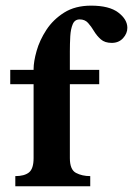

<svg xmlns="http://www.w3.org/2000/svg" viewBox="-20 -647 462 667"><path d="M422.4 -550.3Q422.4 -530.8 407.5 -514.4Q392.6 -498 368.2 -498Q344.2 -498 330.3 -510.3Q316.4 -522.5 306.6 -538.8Q296.9 -555.2 285.9 -567.4Q274.9 -579.6 256.8 -579.6Q239.7 -579.6 232.7 -563Q225.6 -546.4 224.1 -520.8Q222.7 -495.1 222.7 -468.8V-404.3H324.7V-354.5H222.7V-97.7Q222.7 -57.6 243.9 -46.4Q265.1 -35.2 293.5 -35.2V0H33.2V-35.2Q64.9 -35.2 80.8 -48.1Q96.7 -61 96.7 -97.7V-354.5H15.6V-404.3H96.7V-407.2Q96.7 -433.1 107.2 -470.2Q117.7 -507.3 141.1 -543.2Q164.6 -579.1 202.9 -603.3Q241.2 -627.4 296.4 -627.4Q359.4 -627.4 390.9 -603.5Q422.4 -579.6 422.4 -550.3Z"/></svg>

Font: Scheherazade New
Style: Bold
Weight: 700
Designer: SIL International
Foundry: SIL International
Version: Version 4.000